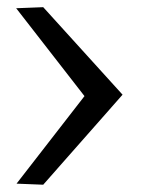

<svg xmlns="http://www.w3.org/2000/svg" viewBox="-20 -549 404 527"><path d="M98.6 -42 25.4 -44.9 211.9 -285.2 24.4 -526.4 98.6 -529.3 316.4 -289.1Z"/></svg>

Font: Puritan
Style: Italic
Weight: 400
Version: 2.0a